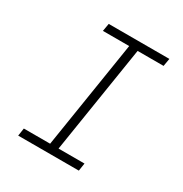

<svg xmlns="http://www.w3.org/2000/svg" viewBox="-170 -858 939 987"><g transform="rotate(30 300.0 -365.0)"><path d="M76 0 83 -46H239L340 -684H184L192 -730H552L544 -684H390L289 -46H443L436 0Z"/></g></svg>

Font: JetBrains Mono Thin
Style: Italic
Weight: 100
Italic angle: -9°
Monospace: yes
Designer: Philipp Nurullin, Konstantin Bulenkov
Foundry: JetBrains
Version: Version 2.305; ttfautohint (v1.8.4.7-5d5b)